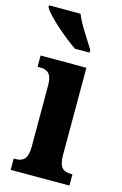

<svg xmlns="http://www.w3.org/2000/svg" viewBox="-132 -818 553 871"><g transform="rotate(15 144.5 -383.0)"><path d="M151 -606H219V-619C196 -657 151 -721 134 -766H-14V-756C6 -721 96 -642 151 -606ZM11 0H287V-53H278C245 -53 223 -67 223 -125V-536H8V-483H22C53 -483 76 -469 76 -415V-125C76 -68 54 -53 20 -53H11Z"/></g></svg>

Font: Noto Serif Armenian ExtraCondensed ExtraBold
Style: Regular
Weight: 800
Width: 2
Designer: Monotype Design Team
Foundry: Monotype Imaging Inc.
Version: Version 2.008